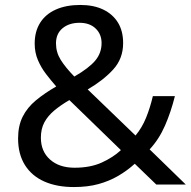

<svg xmlns="http://www.w3.org/2000/svg" viewBox="-20 -745 772 775"><path d="M304 -725Q358 -725 396.5 -706.5Q435 -688 456 -654Q477 -620 477 -571Q477 -508 436.5 -464Q396 -420 334 -384L527 -198Q553 -229 569.5 -269.5Q586 -310 597 -357H686Q670 -293 646 -238Q622 -183 584 -142L730 0H611L524 -84Q493 -56 457 -35Q421 -14 377.5 -2Q334 10 278 10Q209 10 158.5 -12.5Q108 -35 80.5 -79Q53 -123 53 -186Q53 -237 71.5 -274Q90 -311 125 -340Q160 -369 207 -396Q186 -420 166 -446Q146 -472 133 -502.5Q120 -533 120 -569Q120 -618 142 -653Q164 -688 205.5 -706.5Q247 -725 304 -725ZM260 -341Q224 -320 198.5 -298.5Q173 -277 159 -251Q145 -225 145 -189Q145 -134 182 -101Q219 -68 281 -68Q345 -68 391 -89Q437 -110 468 -139ZM301 -653Q259 -653 232.5 -631Q206 -609 206 -570Q206 -534 225 -503.5Q244 -473 280 -436Q339 -470 364.5 -500.5Q390 -531 390 -571Q390 -607 366 -630Q342 -653 301 -653Z"/></svg>

Font: Noto Sans Malayalam
Style: Regular
Weight: 400
Designer: Jelle Bosma - Monotype Design Team
Foundry: Monotype Imaging Inc.
Version: Version 2.103